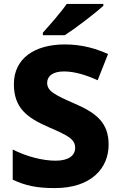

<svg xmlns="http://www.w3.org/2000/svg" viewBox="-20 -951 611 981"><path d="M508 -921V-931H321C290 -886 232 -821 199 -784V-771H311C364 -805 466 -883 508 -921ZM535 -212C535 -323 473 -373 365 -420C257 -467 221 -486 221 -528C221 -561 248 -586 307 -586C360 -586 420 -568 479 -541L532 -675C474 -701 402 -724 312 -724C157 -724 51 -653 51 -521C51 -400 117 -350 227 -302C327 -259 364 -240 364 -196C364 -157 332 -130 264 -130C198 -130 116 -151 45 -187V-33C109 -3 166 10 260 10C447 10 535 -92 535 -212Z"/></svg>

Font: Noto Sans Thai Looped ExtraBold
Style: Regular
Weight: 800
Designer: Cadson Demak Team
Foundry: Cadson Demak Co., Ltd.
Version: Version 1.001